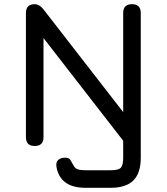

<svg xmlns="http://www.w3.org/2000/svg" viewBox="-20 -698 797 918"><path d="M509 200C509 200 509 200 509 200C558 200 594.5 188 618 164.5C641.5 141 653 105 653 56C653 56 653 -636 653 -636C653 -636 653 -636 653 -636C653 -664 639 -678 611 -678C611 -678 611 -678 611 -678C583 -678 569 -664 569 -636C569 -636 569 -162 569 -162C569 -162 188 -653 188 -653C188 -653 188 -653 188 -653C175 -669.5 161 -678 146 -678C146 -678 146 -678 146 -678C118 -678 104 -664 104 -636C104 -636 104 -42 104 -42C104 -42 104 -42 104 -42C104 -14 118 0 146 0C146 0 146 0 146 0C174 0 188 -14 188 -42C188 -42 188 -516 188 -516C188 -516 569 -25 569 -25C569 -25 569 56 569 56C569 56 569 56 569 56C569 80.5 565 96.5 557.5 104C550 112 533.5 116 509 116C509 116 390 116 390 116C390 116 390 116 390 116C373.5 116 361.5 114.5 353.5 112C345 109.5 338.5 104.5 334 97C334 97 334 97 334 97C326.5 84.5 321 74.5 316.5 67C312 59.5 303.5 56 291 56C291 56 291 56 291 56C276 56 265 60 257.5 67.5C250 75 247.5 86 250 100C250 100 250 100 250 100C256 134 271 159 294.5 175.5C318 192 349.5 200 390 200C390 200 509 200 509 200Z"/></svg>

Font: Jura-Fortis-Bold
Style: Bold
Weight: 500
Designer: Daniel Johnson, Alexei Vanyashin, Mirko Velimirovic
Foundry: Daniel Johnson
Version: ""